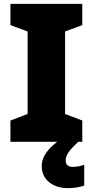

<svg xmlns="http://www.w3.org/2000/svg" viewBox="-20 -734 480 994"><path d="M320 97C320 67 340 43 385 0H406V-110L317 -144V-571L406 -604V-714H34V-604L123 -571V-144L34 -110V0H276C214 48 196 88 196 127C196 197 255 240 331 240C367 240 394 234 416 227V119C402 125 375 130 358 130C335 130 320 121 320 97Z"/></svg>

Font: Noto Sans Thai Looped Black
Style: Regular
Weight: 900
Designer: Sasikarn Vongin, Ben Mitchell
Foundry: The Fontpad Ltd
Version: Version 1.001